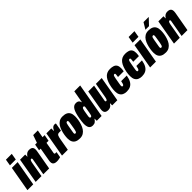

<svg xmlns="http://www.w3.org/2000/svg" viewBox="363 -2251 3789 3789"><g transform="rotate(-45 2258.0 -356.5)"><path d="M89 -590 112 -725H275L252 -590ZM-13 0 80 -528H242L149 0Z M217 0 309 -528H452V-469H456Q470 -492 486.5 -507.5Q503 -523 523.5 -531.5Q544 -540 570 -540Q606 -540 627.5 -529.5Q649 -519 659 -499.5Q669 -480 669 -452Q669 -440 667.5 -427.5Q666 -415 664 -401L593 0H430L492 -350Q493 -354 493 -357Q493 -360 493 -363Q493 -370 491.5 -374.5Q490 -379 486.5 -382Q483 -385 476 -385Q465 -385 458 -378.5Q451 -372 446.5 -360.5Q442 -349 438.5 -334Q435 -319 432 -302L379 0Z M801 12Q768 12 745 3Q722 -6 710 -24.5Q698 -43 698 -73Q698 -81 699 -89.5Q700 -98 701 -107L751 -394H706L730 -528H780L836 -688H965L937 -528H995L971 -394H913L872 -163Q871 -157 870.5 -152.5Q870 -148 870 -145Q870 -135 874.5 -130Q879 -125 891 -125H924L903 -4Q884 1 866 5Q848 9 832 10.5Q816 12 801 12Z M952 0 1044 -528H1181V-458H1185Q1196 -482 1210 -500.5Q1224 -519 1241.5 -529.5Q1259 -540 1280 -540Q1288 -540 1297.5 -538.5Q1307 -537 1315 -533L1285 -362H1232Q1212 -362 1199 -353.5Q1186 -345 1178.5 -328.5Q1171 -312 1165.5 -288.5Q1160 -265 1155 -235L1114 0Z M1445 12Q1385 12 1346 -6.5Q1307 -25 1287 -63Q1267 -101 1267 -160Q1267 -204 1275 -255Q1283 -306 1298 -354Q1314 -407 1340.5 -449Q1367 -491 1407 -515.5Q1447 -540 1503 -540Q1564 -540 1603.5 -521.5Q1643 -503 1663 -464.5Q1683 -426 1683 -366Q1683 -321 1675 -270Q1667 -219 1651 -171Q1635 -119 1608 -78Q1581 -37 1541 -12.5Q1501 12 1445 12ZM1449 -121Q1461 -121 1468.5 -127.5Q1476 -134 1482.5 -152.5Q1489 -171 1495 -205Q1507 -276 1512.5 -310Q1518 -344 1519.5 -357.5Q1521 -371 1521 -377Q1521 -389 1519 -395.5Q1517 -402 1512.5 -404.5Q1508 -407 1500 -407Q1488 -407 1480 -400Q1472 -393 1466.5 -375Q1461 -357 1455 -322Q1443 -250 1437 -216Q1431 -182 1429 -169Q1427 -156 1427 -149Q1427 -139 1429.5 -132.5Q1432 -126 1436.5 -123.5Q1441 -121 1449 -121Z M1804 12Q1767 12 1743.5 -4.5Q1720 -21 1709 -54Q1698 -87 1698 -136Q1699 -165 1703 -198.5Q1707 -232 1713 -272Q1725 -341 1739.5 -391.5Q1754 -442 1773.5 -475Q1793 -508 1818 -524Q1843 -540 1877 -540Q1908 -540 1927 -530.5Q1946 -521 1956 -505Q1966 -489 1970 -469H1975L2020 -725H2184L2057 0H1922V-59H1917Q1900 -29 1874 -8.5Q1848 12 1804 12ZM1887 -133Q1901 -133 1908 -140.5Q1915 -148 1920 -164.5Q1925 -181 1930 -209Q1941 -269 1945.5 -298.5Q1950 -328 1952 -339Q1954 -350 1954 -356Q1954 -367 1952 -372.5Q1950 -378 1945 -381Q1940 -384 1931 -384Q1920 -384 1912 -376.5Q1904 -369 1898 -353Q1892 -337 1887 -309Q1877 -249 1872 -220.5Q1867 -192 1866 -182Q1865 -172 1865 -166Q1865 -148 1870.5 -140.5Q1876 -133 1887 -133Z M2235 12Q2199 12 2177.5 1.5Q2156 -9 2146.5 -28.5Q2137 -48 2137 -76Q2137 -88 2138.5 -101Q2140 -114 2142 -127L2212 -528H2375L2313 -178Q2312 -174 2312 -171Q2312 -168 2312 -165Q2312 -159 2313.5 -154Q2315 -149 2319 -146Q2323 -143 2329 -143Q2340 -143 2347 -149.5Q2354 -156 2358.5 -167.5Q2363 -179 2366.5 -194Q2370 -209 2373 -226L2426 -528H2588L2496 0H2353V-59H2349Q2335 -37 2319 -21Q2303 -5 2282 3.5Q2261 12 2235 12Z M2751 12Q2700 12 2663 -6Q2626 -24 2606 -61.5Q2586 -99 2586 -158Q2586 -185 2588.5 -212.5Q2591 -240 2596 -268Q2607 -329 2625.5 -379Q2644 -429 2671 -465Q2698 -501 2736.5 -520.5Q2775 -540 2828 -540Q2881 -540 2919 -527Q2957 -514 2977 -482.5Q2997 -451 2997 -396Q2997 -378 2995 -358Q2993 -338 2989 -315H2830Q2834 -340 2836 -356Q2838 -372 2838 -382Q2838 -392 2836 -397.5Q2834 -403 2829.5 -405Q2825 -407 2818 -407Q2807 -407 2799.5 -400Q2792 -393 2786.5 -375Q2781 -357 2775 -322Q2763 -252 2757 -218Q2751 -184 2749.5 -171Q2748 -158 2748 -152Q2748 -140 2750.5 -133Q2753 -126 2757.5 -123.5Q2762 -121 2769 -121Q2781 -121 2788.5 -128.5Q2796 -136 2802.5 -156Q2809 -176 2816 -213H2972Q2958 -131 2929 -81.5Q2900 -32 2856 -10Q2812 12 2751 12Z M3175 12Q3124 12 3087 -6Q3050 -24 3030 -61.5Q3010 -99 3010 -158Q3010 -185 3012.5 -212.5Q3015 -240 3020 -268Q3031 -329 3049.5 -379Q3068 -429 3095 -465Q3122 -501 3160.5 -520.5Q3199 -540 3252 -540Q3305 -540 3343 -527Q3381 -514 3401 -482.5Q3421 -451 3421 -396Q3421 -378 3419 -358Q3417 -338 3413 -315H3254Q3258 -340 3260 -356Q3262 -372 3262 -382Q3262 -392 3260 -397.5Q3258 -403 3253.5 -405Q3249 -407 3242 -407Q3231 -407 3223.5 -400Q3216 -393 3210.5 -375Q3205 -357 3199 -322Q3187 -252 3181 -218Q3175 -184 3173.5 -171Q3172 -158 3172 -152Q3172 -140 3174.5 -133Q3177 -126 3181.5 -123.5Q3186 -121 3193 -121Q3205 -121 3212.5 -128.5Q3220 -136 3226.5 -156Q3233 -176 3240 -213H3396Q3382 -131 3353 -81.5Q3324 -32 3280 -10Q3236 12 3175 12Z M3513 -590 3536 -725H3699L3676 -590ZM3411 0 3504 -528H3666L3573 0Z M3841 12Q3781 12 3742 -6.5Q3703 -25 3683 -63Q3663 -101 3663 -160Q3663 -204 3671 -255Q3679 -306 3694 -354Q3710 -407 3736.5 -449Q3763 -491 3803 -515.5Q3843 -540 3899 -540Q3960 -540 3999.5 -521.5Q4039 -503 4059 -464.5Q4079 -426 4079 -366Q4079 -321 4071 -270Q4063 -219 4047 -171Q4031 -119 4004 -78Q3977 -37 3937 -12.5Q3897 12 3841 12ZM3845 -121Q3857 -121 3864.5 -127.5Q3872 -134 3878.5 -152.5Q3885 -171 3891 -205Q3903 -276 3908.5 -310Q3914 -344 3915.5 -357.5Q3917 -371 3917 -377Q3917 -389 3915 -395.5Q3913 -402 3908.5 -404.5Q3904 -407 3896 -407Q3884 -407 3876 -400Q3868 -393 3862.5 -375Q3857 -357 3851 -322Q3839 -250 3833 -216Q3827 -182 3825 -169Q3823 -156 3823 -149Q3823 -139 3825.5 -132.5Q3828 -126 3832.5 -123.5Q3837 -121 3845 -121ZM3872 -592 3952 -725H4094V-721L3972 -592Z M4077 0 4169 -528H4312V-469H4316Q4330 -492 4346.5 -507.5Q4363 -523 4383.5 -531.5Q4404 -540 4430 -540Q4466 -540 4487.5 -529.5Q4509 -519 4519 -499.5Q4529 -480 4529 -452Q4529 -440 4527.5 -427.5Q4526 -415 4524 -401L4453 0H4290L4352 -350Q4353 -354 4353 -357Q4353 -360 4353 -363Q4353 -370 4351.5 -374.5Q4350 -379 4346.5 -382Q4343 -385 4336 -385Q4325 -385 4318 -378.5Q4311 -372 4306.5 -360.5Q4302 -349 4298.5 -334Q4295 -319 4292 -302L4239 0Z"/></g></svg>

Font: Archivo ExtraCondensed Black
Style: Italic
Weight: 900
Width: 2
Italic angle: -10°
Designer: Hector Gatti
Foundry: Omnibus-Type
Version: Version 2.001